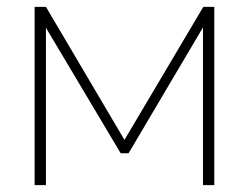

<svg xmlns="http://www.w3.org/2000/svg" viewBox="-20 -540 726 560"><path d="M81 0V-520H114L343 -132L573 -520H605V0H572V-460L355 -93H332L114 -459V0Z"/></svg>

Font: Raleway-v4020 ExtraLight
Style: Regular
Weight: 275
Designer: Matt McInerney, Pablo Impallari, Rodrigo Fuenzalida
Foundry: Matt McInerney, Pablo Impallari, Rodrigo Fuenzalida
Version: Version 4.020;PS 004.020;hotconv 1.0.88;makeotf.lib2.5.64775